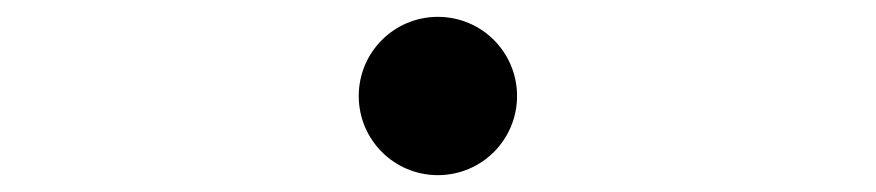

<svg xmlns="http://www.w3.org/2000/svg" viewBox="-20 -494 1040 228"><path d="M406 -380C406 -328 448 -286 500 -286C552 -286 594 -328 594 -380C594 -432 552 -474 500 -474C448 -474 406 -432 406 -380Z"/></svg>

Font: Noto Sans CJK KR Light
Style: Regular
Weight: 300
Designer: Ryoko NISHIZUKA (kana & ideographs); Paul D. Hunt (Latin, Greek & Cyrillic); Wenlong ZHANG (bopomofo); Sandoll Communica
Foundry: Adobe Systems Incorporated
Version: Version 1.004;PS 1.004;hotconv 1.0.82;makeotf.lib2.5.63406